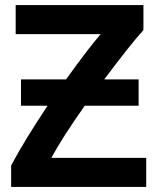

<svg xmlns="http://www.w3.org/2000/svg" viewBox="-20 -726 621 759"><path d="M547 -706V-607Q495 -550 392 -412H528V-308H315Q226 -182 183 -102H558V13H24V-72Q78 -173 168 -308H63V-412H241Q330 -536 378 -591H42V-706Z"/></svg>

Font: Repo
Style: DemiBold
Weight: 600
Designer: Stefan Peev
Foundry: Context Ltd
Version: Version 001.000